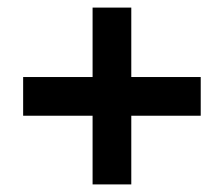

<svg xmlns="http://www.w3.org/2000/svg" viewBox="-20 -484 590 506"><path d="M41 -179V-281H509V-179ZM326 2H224V-464H326Z"/></svg>

Font: Ysabeau SC ExtraBold
Style: Regular
Weight: 800
Designer: Christian Thalmann (Catharsis Fonts)
Version: Version 2.001;gftools[0.9.30]; featfreeze: smcp